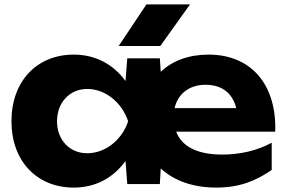

<svg xmlns="http://www.w3.org/2000/svg" viewBox="-20 -836 1303 872"><path d="M706 0 710 -71C769 -16 856 16 962 16C1070 16 1144 -16 1214 -64V-188C1149 -152 1070 -134 989 -134C874 -134 805 -172 780 -238H1230C1237 -448 1124 -588 927 -588C837 -588 763 -560 710 -510L706 -571H558L550 -468C495 -544 413 -588 315 -588C147 -588 32 -467 32 -285C32 -105 147 16 315 16C413 16 495 -28 550 -105L558 0ZM519 -627H708L843 -816H645ZM239 -285C239 -370 296 -432 376 -432C459 -432 534 -370 562 -285C534 -201 459 -140 376 -140C296 -140 239 -201 239 -285ZM913 -451C989 -451 1036 -412 1053 -345H773C788 -411 841 -451 913 -451Z"/></svg>

Font: Bounded
Style: Bold
Weight: 700
Designer: Vlad Churkin
Version: Version 3.0